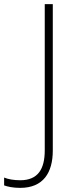

<svg xmlns="http://www.w3.org/2000/svg" viewBox="-114 -734 374 931"><path d="M-16 177C96 177 142 103 142 -4V-714H103V-5C103 86 70 140 -16 140C-47 140 -75 135 -94 127V165C-77 171 -52 177 -16 177Z"/></svg>

Font: Noto Sans Sinhala UI ExtraLight
Style: Regular
Weight: 200
Designer: Jelle Bosma - Monotype Design Team
Foundry: Monotype Imaging Inc.
Version: Version 2.006